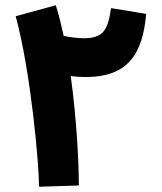

<svg xmlns="http://www.w3.org/2000/svg" viewBox="-20 -708 618 733"><path d="M281 0C281 -85 273 -251 250 -418C268 -415 288 -414 308 -414C470 -414 525 -504 538 -655L404 -677C392 -593 374 -562 300 -562C280 -562 251 -565 223 -571C214 -612 205 -651 193 -688L40 -646C98 -431 129 -82 129 5Z"/></svg>

Font: Noto Sans Arabic ExtBd
Style: Regular
Weight: 800
Designer: Monotype Design Team, Nadine Chahine, Nizar Qandah and Khaled Hosny
Foundry: Monotype Imaging Inc.
Version: Version 2.012